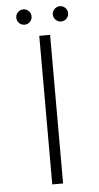

<svg xmlns="http://www.w3.org/2000/svg" viewBox="-57 -865 463 901"><g transform="rotate(-5 174.5 -415.0)"><path d="M260 -758Q246 -758 235 -768.5Q224 -779 224 -794Q224 -809 235 -819.5Q246 -830 260 -830Q275 -830 285.5 -819.5Q296 -809 296 -794Q296 -779 285.5 -768.5Q275 -758 260 -758ZM88 -758Q73 -758 62.5 -768.5Q52 -779 52 -794Q52 -809 62.5 -819.5Q73 -830 88 -830Q103 -830 113.5 -819.5Q124 -809 124 -794Q124 -779 113.5 -768.5Q103 -758 88 -758ZM152 0V-700H203V0Z"/></g></svg>

Font: Montserrat Z Light
Style: Regular
Weight: 300
Designer: Julieta Ulanovsky
Foundry: Julieta Ulanovsky
Version: Version 8.000